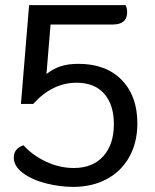

<svg xmlns="http://www.w3.org/2000/svg" viewBox="-20 -720 608 752"><path d="M34 -103Q34 -138 72 -151Q107 -112 160 -87Q213 -62 269 -62Q343 -62 384.5 -108Q426 -154 426 -234Q426 -310 388 -353Q350 -396 280 -396Q185 -396 110 -313H62L94 -700H472Q478 -686 478 -672Q478 -624 421 -624H178L162 -430Q187 -450 216.5 -460Q246 -470 287 -470Q395 -470 456.5 -407Q518 -344 518 -237Q518 -162 486.5 -105.5Q455 -49 398 -18.5Q341 12 267 12Q214 12 159.5 -2Q105 -16 69.5 -42.5Q34 -69 34 -103Z"/></svg>

Font: Thasadith
Style: Bold
Weight: 700
Designer: Cadson Demak Co.,Ltd.
Foundry: Cadson Demak Co.,Ltd.
Version: Version 1.000; ttfautohint (v1.6)